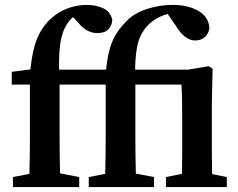

<svg xmlns="http://www.w3.org/2000/svg" viewBox="-20 -763 972 783"><path d="M33 0V-41L100 -54Q101 -93 101.5 -132Q102 -171 102 -210V-418H28V-470L104 -480Q112 -557 130 -602.5Q148 -648 182 -682Q213 -712 252.5 -727.5Q292 -743 333 -743Q371 -743 400.5 -729.5Q430 -716 438 -682Q437 -659 422 -643.5Q407 -628 377 -628Q332 -628 296 -674L278 -693Q275 -691 271 -687Q243 -659 231 -611.5Q219 -564 221 -479H407L413 -480Q418 -532 428.5 -567Q439 -602 456 -628Q473 -654 497 -678Q527 -709 578 -726Q629 -743 685 -743Q745 -743 787.5 -719.5Q830 -696 834 -650Q832 -628 816.5 -613Q801 -598 776 -598Q734 -598 699 -655L664 -706Q616 -693 584 -661Q557 -634 544.5 -593.5Q532 -553 531 -479H747L831 -493L847 -483L844 -346V-210Q844 -177 844 -134Q844 -91 845 -53L905 -41V0H657V-41L722 -54Q723 -91 723 -134.5Q723 -178 723 -210V-271Q723 -320 722.5 -352Q722 -384 720 -418H532V-210Q532 -171 532.5 -132.5Q533 -94 534 -55L608 -41V0H342V-41L409 -54Q410 -93 410.5 -132Q411 -171 411 -210V-418H223V-210Q223 -172 223.5 -133Q224 -94 225 -56L303 -41V0Z"/></svg>

Font: Source Serif Pro Semibold
Style: Regular
Weight: 600
Designer: Frank Grießhammer
Foundry: Adobe Systems Incorporated
Version: Version 3.000;hotconv 1.0.109;makeotfexe 2.5.65596